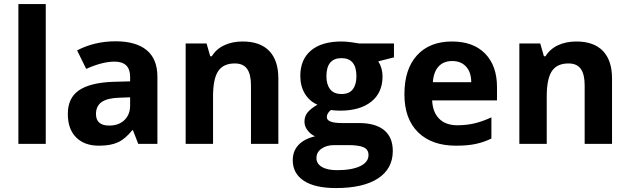

<svg xmlns="http://www.w3.org/2000/svg" viewBox="-20 -726 3179 969"><path d="M210.9 0H72.8V-705.6H210.9Z M677.7 0 650.9 -68.8H647.5Q612.3 -24.9 575.4 -7.8Q538.6 9.3 479 9.3Q406.2 9.3 364.3 -32.5Q322.3 -74.2 322.3 -151.4Q322.3 -231.9 378.7 -270.3Q435.1 -308.6 548.8 -313L636.7 -315.4V-337.9Q636.7 -415 558.1 -415Q497.1 -415 415 -378.4L369.1 -471.7Q457 -517.6 563.5 -517.6Q665.5 -517.6 720 -473.1Q774.4 -428.7 774.4 -337.9V0ZM636.7 -234.9 583.5 -232.9Q522.9 -231.4 493.7 -211.4Q464.4 -191.4 464.4 -150.4Q464.4 -92.3 531.2 -92.3Q579.1 -92.3 607.9 -119.9Q636.7 -147.5 636.7 -193.4Z M1384.8 0H1246.6V-295.9Q1246.6 -351.1 1227.1 -378.4Q1207.5 -405.8 1165 -405.8Q1106.9 -405.8 1081.1 -366.9Q1055.2 -328.1 1055.2 -238.8V0H917V-506.8H1022.5L1041 -441.9H1048.8Q1071.8 -479 1112.3 -497.8Q1152.8 -516.6 1204.6 -516.6Q1293 -516.6 1338.9 -468.8Q1384.8 -420.9 1384.8 -330.6Z M1968.3 -506.8V-436.5L1889.2 -416.5Q1910.6 -382.3 1910.6 -340.3Q1910.6 -258.3 1853.8 -212.9Q1796.9 -167.5 1695.8 -167.5L1670.9 -168.5L1650.4 -170.9Q1629.4 -154.8 1629.4 -134.8Q1629.4 -105 1705.6 -105H1791.5Q1875 -105 1918.7 -69.1Q1962.4 -33.2 1962.4 36.1Q1962.4 125 1888.2 174.1Q1814 223.1 1675.3 223.1Q1569.3 223.1 1513.4 186.3Q1457.5 149.4 1457.5 82.5Q1457.5 36.6 1486.1 5.9Q1514.6 -24.9 1569.8 -38.1Q1548.3 -47.4 1532.5 -67.9Q1516.6 -88.4 1516.6 -111.3Q1516.6 -140.6 1533.4 -159.9Q1550.3 -179.2 1582 -197.8Q1542 -214.8 1518.8 -252.9Q1495.6 -291 1495.6 -342.8Q1495.6 -425.8 1549.6 -471.2Q1603.5 -516.6 1703.6 -516.6Q1725.1 -516.6 1754.2 -512.7Q1783.2 -508.8 1791.5 -506.8ZM1577.1 71.8Q1577.1 100.1 1604.5 116.5Q1631.8 132.8 1681.2 132.8Q1755.9 132.8 1797.9 112.5Q1839.8 92.3 1839.8 56.6Q1839.8 28.3 1814.9 17.3Q1790 6.3 1737.8 6.3H1666.5Q1628.4 6.3 1602.8 24.2Q1577.1 42 1577.1 71.8ZM1627.4 -340.8Q1627.4 -299.8 1646.2 -275.6Q1665 -251.5 1703.6 -251.5Q1742.7 -251.5 1760.7 -275.6Q1778.8 -299.8 1778.8 -340.8Q1778.8 -432.6 1703.6 -432.6Q1627.4 -432.6 1627.4 -340.8Z M2262.2 -418Q2218.3 -418 2193.1 -390.1Q2168 -362.3 2164.6 -311H2358.4Q2357.9 -362.3 2332 -390.1Q2306.2 -418 2262.2 -418ZM2281.7 9.3Q2159.2 9.3 2090.1 -58.3Q2021 -126 2021 -250Q2021 -377.4 2084.7 -447Q2148.4 -516.6 2261.2 -516.6Q2368.7 -516.6 2428.5 -455.3Q2488.3 -394 2488.3 -286.1V-219.2H2161.1Q2163.6 -160.2 2196.3 -127Q2229 -93.8 2288.1 -93.8Q2333.5 -93.8 2374.3 -103.3Q2415 -112.8 2460 -133.8V-26.9Q2423.3 -8.8 2382.1 0.2Q2340.8 9.3 2281.7 9.3Z M3068.8 0H2930.7V-295.9Q2930.7 -351.1 2911.1 -378.4Q2891.6 -405.8 2849.1 -405.8Q2791 -405.8 2765.1 -366.9Q2739.3 -328.1 2739.3 -238.8V0H2601.1V-506.8H2706.5L2725.1 -441.9H2732.9Q2755.9 -479 2796.4 -497.8Q2836.9 -516.6 2888.7 -516.6Q2977.1 -516.6 3022.9 -468.8Q3068.8 -420.9 3068.8 -330.6Z"/></svg>

Font: Bpm'online Open Sans
Style: Bold
Weight: 700
Foundry: Ascender Corporation
Version: Version 1.10